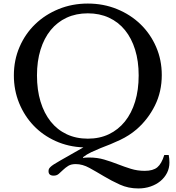

<svg xmlns="http://www.w3.org/2000/svg" viewBox="-20 -800 988 1080"><path d="M474 -780Q562 -780 638 -749Q714 -718 770 -664Q826 -610 858 -536.5Q890 -463 890 -378Q890 -284 851.5 -206.5Q813 -129 749 -73Q707 -37 655 -12.5Q603 12 546 33Q519 44 493.5 56Q468 68 447 84V88Q453 87 463.5 86.5Q474 86 482 86Q527 86 566 97.5Q605 109 642 123.5Q679 138 716 149.5Q753 161 794 161Q841 161 865 141Q889 121 904 72H929Q931 81 932 92Q933 103 933 114Q933 146 919.5 172.5Q906 199 882.5 218.5Q859 238 827 249Q795 260 758 260Q702 260 654.5 238.5Q607 217 564.5 191.5Q522 166 483 144.5Q444 123 406 123Q380 123 364 133Q348 143 335 155.5Q322 168 310.5 178Q299 188 282 188Q253 188 253 163Q253 156 255 151Q257 146 263.5 139.5Q270 133 283 124.5Q296 116 319 103L449 29Q365 26 293 -6.5Q221 -39 169 -93.5Q117 -148 87.5 -220.5Q58 -293 58 -376Q58 -462 90 -536Q122 -610 178 -664Q234 -718 310 -749Q386 -780 474 -780ZM474 -20Q540 -20 592.5 -45Q645 -70 682.5 -116.5Q720 -163 740 -228.5Q760 -294 760 -376Q760 -456 740 -520.5Q720 -585 683 -630.5Q646 -676 593 -700.5Q540 -725 474 -725Q408 -725 355 -700.5Q302 -676 265 -630.5Q228 -585 208 -520.5Q188 -456 188 -376Q188 -294 208 -228.5Q228 -163 265 -116.5Q302 -70 355 -45Q408 -20 474 -20Z"/></svg>

Font: Libre Baskerville
Style: Regular
Weight: 400
Designer: Pablo Impallari, Rodrigo Fuenzalida
Foundry: Pablo Impallari, Rodrigo Fuenzalida
Version: Version 1.000; ttfautohint (v0.93) -l 8 -r 50 -G 200 -x 14 -